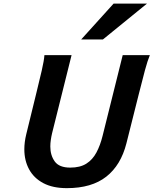

<svg xmlns="http://www.w3.org/2000/svg" viewBox="-20 -1003 829 1036"><path d="M642.1 -705.6H788.6Q776.4 -676.8 762 -623.5Q747.6 -570.3 729 -495.6L662.1 -229.5Q632.3 -111.8 553.5 -49.8Q474.6 12.2 340.8 12.2Q264.6 12.2 213.6 -14.9Q162.6 -42 137 -89.4Q111.3 -136.7 111.3 -197.3Q111.3 -235.8 121.6 -278.3L174.8 -495.6Q192.4 -566.9 205.1 -621.8Q217.8 -676.8 219.7 -705.6H366.2L261.2 -284.7Q256.8 -266.6 254.2 -248Q251.5 -229.5 251.5 -212.4Q251.5 -165 275.4 -131.8Q299.3 -98.6 358.9 -98.6Q412.1 -98.6 445.8 -119.9Q479.5 -141.1 500.2 -179.9Q521 -218.8 533.7 -270.5ZM592.8 -983.4H772.9L535.2 -790H418Z"/></svg>

Font: Andika
Style: Bold Italic
Weight: 700
Italic angle: -14°
Designer: Victor Gaultney, Annie Olsen, Julie Remington, Don Collingsworth, Eric Hays, Becca Hirsbrunner
Foundry: SIL International
Version: Version 6.101